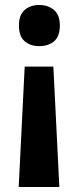

<svg xmlns="http://www.w3.org/2000/svg" viewBox="-20 -569 315 770"><path d="M220 -467Q220 -423 197 -403.5Q174 -384 137 -384Q102 -384 79 -403.5Q56 -423 56 -467Q56 -509 79 -529Q102 -549 137 -549Q173 -549 196.5 -529Q220 -509 220 -467ZM79 -302H194L218 181H55Z"/></svg>

Font: Noto Sans Devanagari UI SemiCondensed
Style: Bold
Weight: 700
Width: 4
Designer: Jelle Bosma - Monotype Design Team
Foundry: Monotype Imaging Inc.
Version: Version 2.004; ttfautohint (v1.8.4.7-5d5b)